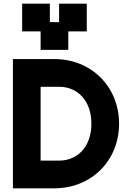

<svg xmlns="http://www.w3.org/2000/svg" viewBox="-20 -1020 690 1040"><path d="M50 0H275C475 0 625 -150 625 -350C625 -550 475 -700 275 -700H50ZM100 -850H200V-750H350V-850H450V-1000H300V-900H250V-1000H100ZM200 -150V-550H300C400 -550 475 -475 475 -350C475 -225 400 -150 300 -150Z"/></svg>

Font: LS-VG5000 Bold
Style: Regular
Weight: 400
Designer: Justin Bihan, 2021
Foundry: Justin Bihan, 2021
Version: Version 1.000;Glyphs 3.1.2 (3151)